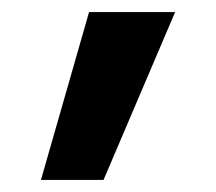

<svg xmlns="http://www.w3.org/2000/svg" viewBox="-20 -713 359 319"><path d="M48 -414 128 -693H271L152 -414Z"/></svg>

Font: FiraGO
Style: Bold
Weight: 700
Designer: bBox Type
Foundry: bBox Type GmbH
Version: Version 1.001;PS 001.001;hotconv 1.0.88;makeotf.lib2.5.64775